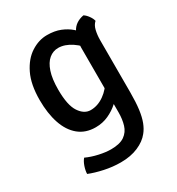

<svg xmlns="http://www.w3.org/2000/svg" viewBox="-174 -617 875 948"><g transform="rotate(-30 264.0 -142.5)"><path d="M479 -447.5Q463 -433.5 457 -407.8Q451 -382 451 -353V-56.5Q451 0.5 445.8 40.2Q440.5 80 430 107.2Q419.5 134.5 403.5 154Q380 184 337.5 202.2Q295 220.5 238.5 220.5Q192.5 220.5 146 210.5Q99.5 200.5 65 186.5Q65.5 167.5 73.2 145Q81 122.5 92.5 109.5Q124 124 161.5 132.2Q199 140.5 228.5 140.5Q279.5 140.5 306 121.8Q332.5 103 342 71.2Q351.5 39.5 351.5 1V-369.5Q351.5 -417 371.5 -454.2Q391.5 -491.5 440.5 -501Q453 -493.5 464.5 -477.5Q476 -461.5 479 -447.5ZM44.5 -246Q44.5 -335 72.5 -392.5Q100.5 -450 144.5 -478.2Q188.5 -506.5 235.5 -506.5Q279 -506.5 311 -493.5Q343 -480.5 366 -460.5Q389 -440.5 406 -419.5L392 -331.5Q366 -372.5 327.5 -398.2Q289 -424 251.5 -424Q222.5 -424 199.2 -404.8Q176 -385.5 162.8 -346Q149.5 -306.5 149.5 -245Q149.5 -156 175.8 -116.8Q202 -77.5 238.5 -77.5Q279 -77.5 315.8 -103.5Q352.5 -129.5 373 -170L388.5 -91Q375 -68.5 350 -45.5Q325 -22.5 291.2 -7Q257.5 8.5 218 8.5Q160.5 8.5 121.8 -23.5Q83 -55.5 63.8 -112.8Q44.5 -170 44.5 -246Z"/></g></svg>

Font: Signika Light
Style: Regular
Weight: 400
Version: Version 2.003;gftools[0.9.32]